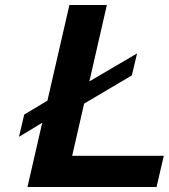

<svg xmlns="http://www.w3.org/2000/svg" viewBox="-20 -749 677 769"><path d="M338 -423 529 -535 508 -447 317 -334 269 -125H636L607 0H90L149 -257L56 -201L77 -290L170 -346L258 -729H408Z"/></svg>

Font: Miedinger
Style: Bold-Italic
Weight: 700
Italic angle: -13°
Version: Version 001.000